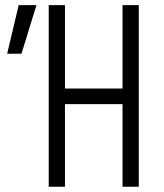

<svg xmlns="http://www.w3.org/2000/svg" viewBox="-20 -713 626 733"><path d="M166 0V-693.4H228V-375H447.8V-693.4H509.8V0H447.8V-315.4H228V0ZM7.3 -507.8 51.3 -693.4H119.1L62 -507.8Z"/></svg>

Font: Caskaydia Cove Light
Style: Regular
Weight: 300
Monospace: yes
Designer: Aaron Bell
Foundry: Saja Typeworks
Version: Version 4.300; ttfautohint (v1.8.3)